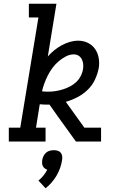

<svg xmlns="http://www.w3.org/2000/svg" viewBox="-20 -755 640 1024"><path d="M27 0V-74H88L185 -662H134V-735H281L235 -454Q251 -472 269.5 -487Q288 -502 309 -513.5Q330 -525 352.5 -531.5Q375 -538 397 -538Q425 -538 448.5 -526.5Q472 -515 486.5 -494.5Q501 -474 506 -447.5Q511 -421 507 -394Q501 -362 487 -331.5Q473 -301 448.5 -277Q424 -253 393.5 -237Q363 -221 331 -212L430 -74H519V0H385L287 -136L244 -197Q241 -197 237.5 -197Q234 -197 231 -197Q221 -197 211.5 -197.5Q202 -198 192 -199L172 -74H223V0ZM236 -266Q256 -266 275.5 -269Q295 -272 314.5 -278Q334 -284 352.5 -293.5Q371 -303 386 -317Q401 -331 410.5 -349.5Q420 -368 423 -388Q425 -401 423.5 -414.5Q422 -428 416 -439.5Q410 -451 399 -458Q388 -465 374 -465Q352 -465 331 -454Q310 -443 292 -427.5Q274 -412 260 -393Q246 -374 235.5 -353.5Q225 -333 217 -311.5Q209 -290 204 -268Q212 -267 220 -266.5Q228 -266 236 -266ZM223 249 185 208Q200 196 212 181Q224 166 232 150Q225 148 218.5 143Q212 138 208.5 131Q205 124 204.5 115.5Q204 107 205 99Q207 88 212 77.5Q217 67 225.5 59.5Q234 52 245 49Q256 46 267 46Q278 46 288 49Q298 52 304 59.5Q310 67 311.5 77.5Q313 88 311 99Q308 120 300.5 141Q293 162 282 181Q271 200 256 217.5Q241 235 223 249Z"/></svg>

Font: Iosevka Curly Slab Extended
Style: Italic
Weight: 400
Width: 7
Italic angle: -9°
Monospace: yes
Designer: Belleve Invis
Foundry: Belleve Invis
Version: Version 11.1.0; ttfautohint (v1.8.3)